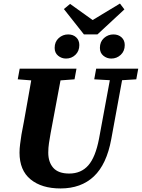

<svg xmlns="http://www.w3.org/2000/svg" viewBox="-20 -1044 799 1082"><path d="M321 18Q215 18 152.5 -33Q90 -84 90 -184Q90 -207 93.5 -233Q97 -259 101 -286L115 -360Q125 -417 135.5 -475Q146 -533 156 -591L80 -597L91 -657H411L400 -597L321 -591L265 -292Q260 -264 256 -237.5Q252 -211 252 -184Q252 -130 280.5 -98Q309 -66 370 -66Q437 -66 477.5 -112Q518 -158 538 -262L599 -592L511 -597L522 -657H759L748 -597L668 -592L607 -260Q581 -118 509 -50Q437 18 321 18ZM352 -714Q327 -714 307.5 -730Q288 -746 288 -774Q288 -809 311 -829.5Q334 -850 364 -850Q392 -850 409.5 -833.5Q427 -817 427 -790Q427 -756 405 -735Q383 -714 352 -714ZM607 -714Q582 -714 562.5 -730Q543 -746 543 -774Q543 -809 566 -829.5Q589 -850 619 -850Q647 -850 665 -833.5Q683 -817 683 -790Q683 -756 660.5 -735Q638 -714 607 -714ZM453 -850 340 -993 375 -1022 502 -931 656 -1024 681 -991 529 -850Z"/></svg>

Font: Source Serif 4 SmText
Style: Bold Italic
Weight: 700
Italic angle: -12°
Designer: Frank Grießhammer
Foundry: Adobe
Version: Version 4.005;hotconv 1.1.0;makeotfexe 2.6.0